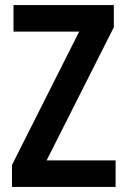

<svg xmlns="http://www.w3.org/2000/svg" viewBox="-20 -734 498 754"><path d="M434 0H27V-86L291 -610H33V-714H427V-627L163 -104H434Z"/></svg>

Font: Noto Sans Khmer Condensed SemiBold
Style: Regular
Weight: 600
Width: 3
Designer: Danh Hong and the Monotype Design Team
Foundry: Monotype Imaging Inc.
Version: Version 2.004